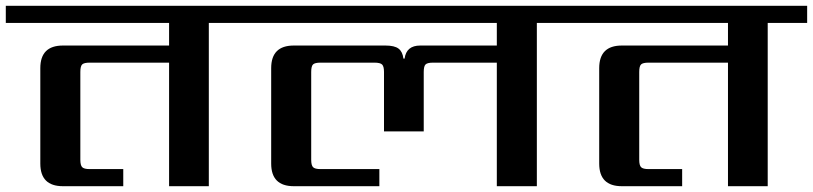

<svg xmlns="http://www.w3.org/2000/svg" viewBox="-40 -642 2803 662"><path d="M816 -622V-563H680V0H543V-426H269Q250 -426 243.5 -420Q237 -414 237 -394V-91Q237 -72 243.5 -65.5Q250 -59 269 -59H385V0H177Q99 0 99 -78V-407Q99 -485 177 -485H543V-563H-20V-622Z M1947 -622V-563H1811V0H1673V-426H1453Q1434 -426 1427.5 -420Q1421 -414 1421 -394V-189H1284V-394Q1284 -413 1277.5 -419.5Q1271 -426 1251 -426H1065Q1046 -426 1039.5 -420Q1033 -414 1033 -394V-91Q1033 -72 1039.5 -65.5Q1046 -59 1065 -59H1268V0H973Q895 0 895 -78V-407Q895 -485 973 -485H1289Q1320 -485 1334 -474.5Q1348 -464 1351 -440H1355Q1361 -485 1409 -485H1673V-563H776V-622Z M2743 -622V-563H2607V0H2470V-426H2196Q2177 -426 2170.5 -420Q2164 -414 2164 -394V-91Q2164 -72 2170.5 -65.5Q2177 -59 2196 -59H2312V0H2104Q2026 0 2026 -78V-407Q2026 -485 2104 -485H2470V-563H1907V-622Z"/></svg>

Font: Sarpanch SemiBold
Style: Regular
Weight: 600
Designer: Manushi Parikh (Devanagari and Latin), Jyotish Sonowal (Devanagari)
Foundry: Indian Type Foundry
Version: Version 2.004;PS 1.0;hotconv 1.0.78;makeotf.lib2.5.61930; tt